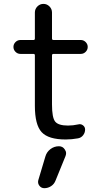

<svg xmlns="http://www.w3.org/2000/svg" viewBox="-20 -735 543 997"><path d="M215.8 77.1Q222.7 53.7 242.2 39.1Q261.7 24.4 286.1 24.4Q305.7 24.4 316.4 41Q323.2 50.8 323.2 60.5Q323.2 67.4 320.3 75.2L268.6 202.1Q261.7 220.7 245.6 231.4Q229.5 242.2 210 242.2Q194.3 242.2 184.6 229.5Q174.8 216.8 178.7 201.2ZM257.8 -455.1Q250 -455.1 250 -447.3V-192.4Q250 -124 266.6 -103.5Q283.2 -83 333 -83Q359.4 -83 385.7 -88.9Q399.4 -92.8 410.6 -84.5Q421.9 -76.2 421.9 -62.5Q421.9 -45.9 411.6 -32.7Q401.4 -19.5 384.8 -16.6Q352.5 -10.7 321.3 -10.7Q231.4 -10.7 196.3 -48.8Q161.1 -86.9 161.1 -185.5V-447.3Q161.1 -455.1 154.3 -455.1H85.9Q71.3 -455.1 60.5 -465.8Q49.8 -476.6 49.8 -491.2Q49.8 -505.9 60.5 -516.6Q71.3 -527.3 85.9 -527.3H154.3Q161.1 -527.3 161.1 -535.2V-669.9Q161.1 -688.5 174.3 -701.7Q187.5 -714.8 205.6 -714.8Q223.6 -714.8 236.8 -701.7Q250 -688.5 250 -669.9V-535.2Q250 -527.3 257.8 -527.3H399.4Q414.1 -527.3 424.8 -516.6Q435.5 -505.9 435.5 -491.2Q435.5 -476.6 424.8 -465.8Q414.1 -455.1 399.4 -455.1Z"/></svg>

Font: Gen Jyuu Gothic Regular
Style: Regular
Weight: 400
Designer: [Source Han Sans]
Ryoko NISHIZUKA  (kana & ideographs); Paul D. Hunt (Latin, Greek & Cyrillic); Wenlong ZHANG  (bopomofo
Version: Version 1.002.20150607